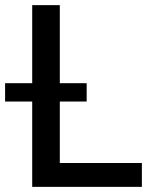

<svg xmlns="http://www.w3.org/2000/svg" viewBox="-53 -727 610 747"><path d="M72.3 -332H-33.2V-403.3H72.3V-707H179.7V-403.3H284.2V-332H179.7V-92.8H499V0H72.3Z"/></svg>

Font: Pretendard Medium
Style: Regular
Weight: 500
Designer: Base glyphs from Inter by Rasmus Andersson; Hangeul glyphs from Noto Sans CJK(Source Han Sans) by Jang Soo-young and Kan
Foundry: Kil Hyung-jin
Version: Version 1.309